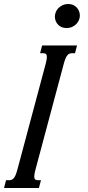

<svg xmlns="http://www.w3.org/2000/svg" viewBox="-87 -944 442 964"><path d="M142.6 -624.5Q148.4 -646.5 148.4 -657.7Q148.4 -668.9 143.6 -672.9Q138.7 -676.8 128.9 -676.8H114.3L124.5 -715.8H299.8L289.6 -676.8H275.4Q268.1 -676.8 262.2 -674.6Q256.3 -672.4 251.5 -666.7Q246.6 -661.1 242.2 -650.9Q237.8 -640.6 233.4 -624.5L90.8 -91.3Q85 -69.3 85 -58.1Q85 -46.9 89.8 -43Q94.7 -39.1 104.5 -39.1H118.7L108.4 0H-66.9L-56.6 -39.1H-42Q-34.7 -39.1 -29.1 -41.3Q-23.4 -43.5 -18.3 -49.1Q-13.2 -54.7 -8.8 -64.9Q-4.4 -75.2 0 -91.3ZM245.6 -803.2Q233.9 -803.2 223.6 -807.4Q213.4 -811.5 205.6 -819.1Q197.8 -826.7 193.1 -837.4Q188.5 -848.1 188.5 -860.8Q188.5 -870.1 192.4 -881.3Q196.3 -892.6 204.8 -901.9Q213.4 -911.1 226.3 -917.5Q239.3 -923.8 256.8 -923.8Q268.6 -923.8 279.1 -919.4Q289.6 -915 297.1 -907.5Q304.7 -899.9 309.3 -889.2Q314 -878.4 314 -865.7Q314 -856 310.1 -845.2Q306.2 -834.5 297.6 -825Q289.1 -815.4 276.1 -809.3Q263.2 -803.2 245.6 -803.2Z"/></svg>

Font: Arian AMU Serif
Style: Italic
Weight: 400
Italic angle: -15°
Designer: Ruben Hakobyan (Tarumian)
Foundry: Ruben Hakobyan (Tarumian)
Version: Version 1.002